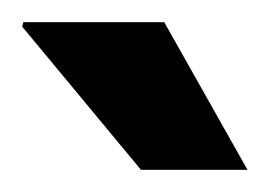

<svg xmlns="http://www.w3.org/2000/svg" viewBox="-20 -744 243 173"><path d="M203 -591H107L0 -720L1 -724H128Z"/></svg>

Font: Archivo SemiCondensed
Style: Bold
Weight: 680
Width: 4
Designer: Hector Gatti
Foundry: Omnibus-Type
Version: Version 2.001; ttfautohint (v1.8.3)